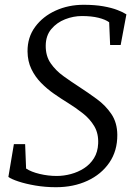

<svg xmlns="http://www.w3.org/2000/svg" viewBox="-20 -771 564 802"><path d="M214 11Q169 11 128 4Q87 -3 57 -13Q27 -23 15 -32L38 -169H85L89 -67Q110 -53 145.5 -44.5Q181 -36 217 -36Q246.5 -36 276.2 -44Q306 -52 331.2 -68.2Q356.5 -84.5 372.5 -110.2Q388.5 -136 390 -171Q392 -213 374 -243.5Q356 -274 326.5 -297.2Q297 -320.5 264 -341Q235.5 -358.5 206 -379Q176.5 -399.5 151.5 -425Q126.5 -450.5 111 -482.8Q95.5 -515 95 -556Q94.5 -615 126.8 -658.8Q159 -702.5 212.5 -726.8Q266 -751 329 -751Q376 -751 411.2 -744.8Q446.5 -738.5 470.5 -729.2Q494.5 -720 508 -711L484 -583H440L436 -678Q420.5 -689.5 391.2 -696.8Q362 -704 322 -704Q286.5 -704 252 -690.5Q217.5 -677 194.5 -649.8Q171.5 -622.5 171 -581Q170.5 -537.5 191.5 -507Q212.5 -476.5 244.8 -453.2Q277 -430 311 -408Q348 -384 384.5 -357.2Q421 -330.5 445.2 -294.8Q469.5 -259 470 -208Q470.5 -141 436.8 -91.8Q403 -42.5 345 -15.8Q287 11 214 11Z"/></svg>

Font: Merriweather Light
Style: Italic
Weight: 300
Italic angle: -7.8°
Designer: Eben Sorkin
Foundry: Eben Sorkin
Version: Version 2.101